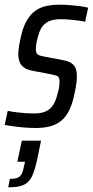

<svg xmlns="http://www.w3.org/2000/svg" viewBox="-28 -538 396 819"><path d="M125 8Q102 8 77 6Q52 4 30 1Q8 -2 -8 -5L5 -65Q14 -63 27.5 -61Q41 -59 56 -57.5Q71 -56 86.5 -55Q102 -54 117 -54Q149 -54 168.5 -63.5Q188 -73 199.5 -91.5Q211 -110 217 -137Q221 -149 223.5 -162.5Q226 -176 226 -189Q226 -209 217 -213.5Q208 -218 190 -221L106 -237Q78 -243 64 -259.5Q50 -276 50 -309Q50 -320 52.5 -337Q55 -354 59 -371Q68 -417 83.5 -445.5Q99 -474 120 -490Q141 -506 168 -512Q195 -518 227 -518Q249 -518 271.5 -516Q294 -514 314.5 -511.5Q335 -509 348 -505L335 -445Q323 -448 305 -450.5Q287 -453 268 -454.5Q249 -456 230 -456Q207 -456 188 -450Q169 -444 155.5 -428.5Q142 -413 134 -382Q130 -368 127.5 -354.5Q125 -341 125 -328Q125 -311 133 -305.5Q141 -300 159 -297L238 -282Q257 -279 271 -272Q285 -265 292.5 -251Q300 -237 300 -210Q300 -200 297.5 -180.5Q295 -161 290 -140Q282 -98 268 -69Q254 -40 234 -23.5Q214 -7 187 0.5Q160 8 125 8ZM7 261 14 225Q36 225 47.5 220Q59 215 65 202.5Q71 190 75 168L79 152H46L65 62H147L131 141Q123 177 114.5 200Q106 223 93 236.5Q80 250 59.5 255.5Q39 261 7 261Z"/></svg>

Font: Saira Condensed
Style: Italic
Weight: 400
Width: 3
Italic angle: -12°
Designer: Hector Gatti with collaboration of the Omnibus-Type team
Foundry: Omnibus-Type
Version: Version 1.100